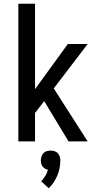

<svg xmlns="http://www.w3.org/2000/svg" viewBox="-20 -755 540 1025"><path d="M346 0 216 -215 167 -152V0H78V-735H167V-279L342 -520H448L267 -283L448 0ZM240 250 200 213Q212 200 221.5 184.5Q231 169 236 151Q228 150 220.5 145.5Q213 141 207.5 134Q202 127 200 118.5Q198 110 198 101Q198 90 201.5 80Q205 70 212 62.5Q219 55 229.5 52Q240 49 250 49Q260 49 270.5 52Q281 55 288 62.5Q295 70 298.5 80Q302 90 302 101Q302 122 298 142.5Q294 163 286 182Q278 201 266.5 218.5Q255 236 240 250Z"/></svg>

Font: Iosevka Medium
Style: Regular
Weight: 500
Monospace: yes
Designer: Belleve Invis
Foundry: Belleve Invis
Version: Version 32.5.0; ttfautohint (v1.8.4)